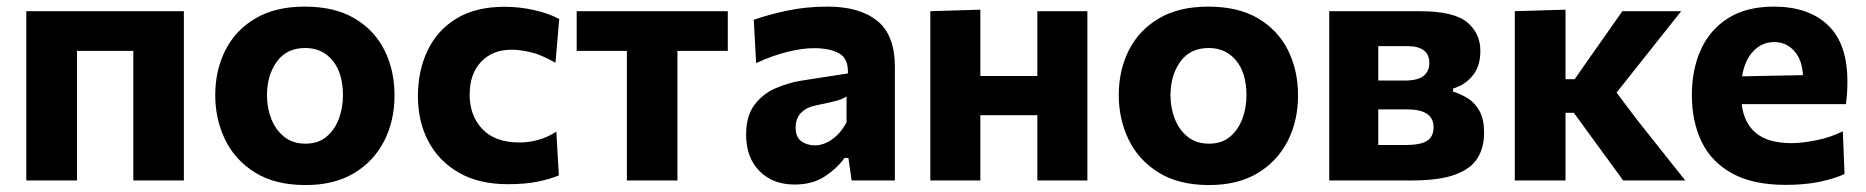

<svg xmlns="http://www.w3.org/2000/svg" viewBox="-20 -532 5500 566"><path d="M57.5 0V-499H522V0H373V-382H207V0Z M881 13.5Q790.5 13.5 731.2 -23.8Q672 -61 643.2 -121.2Q614.5 -181.5 614.5 -251Q614.5 -325.5 644.8 -384.8Q675 -444 733.8 -478.2Q792.5 -512.5 878 -512.5Q966.5 -512.5 1025.2 -477.8Q1084 -443 1113.5 -383.8Q1143 -324.5 1143 -251Q1143 -175.5 1112.2 -115.8Q1081.5 -56 1023.2 -21.2Q965 13.5 881 13.5ZM880.5 -108.5Q918 -108.5 942.2 -128.8Q966.5 -149 978.8 -181.5Q991 -214 991 -251Q991 -316.5 960.5 -353.5Q930 -390.5 880 -390.5Q825 -390.5 796 -350.2Q767 -310 767 -251Q767 -214 779.8 -181.5Q792.5 -149 817.8 -128.8Q843 -108.5 880.5 -108.5Z M1477 11Q1392 11 1333 -22.8Q1274 -56.5 1243 -115Q1212 -173.5 1212 -248.5Q1212 -324 1240.8 -383.8Q1269.5 -443.5 1326.2 -477.8Q1383 -512 1467.5 -512Q1512 -512 1555 -502.2Q1598 -492.5 1628.5 -476L1617.5 -347Q1574.5 -371.5 1542.8 -378.5Q1511 -385.5 1488.5 -385.5Q1432 -385.5 1398.2 -349.8Q1364.5 -314 1364.5 -253Q1364.5 -191 1402 -151.5Q1439.5 -112 1511.5 -112Q1539.5 -112 1567.2 -119.8Q1595 -127.5 1620 -144L1627.5 -15Q1601.5 -4 1564.8 3.5Q1528 11 1477 11Z M1828 0V-382H1680V-499H2125.5V-382H1977V0Z M2322.5 12Q2258 12 2218.8 -27.8Q2179.5 -67.5 2179.5 -134.5Q2179.5 -191 2204.8 -223.8Q2230 -256.5 2267.2 -272.2Q2304.5 -288 2340.5 -294L2479.5 -315.5Q2481.5 -359 2454 -374.5Q2426.5 -390 2379.5 -390Q2345 -390 2300.8 -379Q2256.5 -368 2209 -346L2202 -473.5Q2239 -487 2296.5 -499.8Q2354 -512.5 2420 -512.5Q2513.5 -512.5 2565.8 -470.8Q2618 -429 2618 -335V0H2490.5L2481 -66.5H2469.5Q2449.5 -37.5 2412.8 -12.8Q2376 12 2322.5 12ZM2382 -103.5Q2408.5 -103.5 2433.8 -121.8Q2459 -140 2475.5 -171.5V-248Q2466.5 -241 2449 -235.8Q2431.5 -230.5 2384 -221Q2357 -215.5 2341.2 -199.2Q2325.5 -183 2325.5 -156Q2325.5 -127 2342.8 -115.2Q2360 -103.5 2382 -103.5Z M2722.5 0V-499L2870 -503.5V-308H3038V-499H3185.5V0H3038V-192.5H2870V0Z M3544.5 13.5Q3454 13.5 3394.8 -23.8Q3335.5 -61 3306.8 -121.2Q3278 -181.5 3278 -251Q3278 -325.5 3308.2 -384.8Q3338.5 -444 3397.2 -478.2Q3456 -512.5 3541.5 -512.5Q3630 -512.5 3688.8 -477.8Q3747.5 -443 3777 -383.8Q3806.5 -324.5 3806.5 -251Q3806.5 -175.5 3775.8 -115.8Q3745 -56 3686.8 -21.2Q3628.5 13.5 3544.5 13.5ZM3544 -108.5Q3581.5 -108.5 3605.8 -128.8Q3630 -149 3642.2 -181.5Q3654.5 -214 3654.5 -251Q3654.5 -316.5 3624 -353.5Q3593.5 -390.5 3543.5 -390.5Q3488.5 -390.5 3459.5 -350.2Q3430.5 -310 3430.5 -251Q3430.5 -214 3443.2 -181.5Q3456 -149 3481.2 -128.8Q3506.5 -108.5 3544 -108.5Z M3898.5 0V-499H4164.5Q4265.5 -499 4304.8 -466.5Q4344 -434 4344 -382Q4344 -335.5 4320.2 -307.8Q4296.5 -280 4263.5 -271V-262Q4286.5 -255 4307.5 -241.8Q4328.5 -228.5 4341.8 -204.2Q4355 -180 4355 -140.5Q4355 -98 4336 -66.5Q4317 -35 4270.2 -17.5Q4223.5 0 4140.5 0ZM4128.5 -396H4043V-294.5H4120.5Q4159 -294.5 4176.2 -308Q4193.5 -321.5 4193.5 -346.5Q4193.5 -396 4128.5 -396ZM4043 -104.5H4123Q4167.5 -104.5 4186.8 -116.8Q4206 -129 4206 -157Q4206 -209.5 4128.5 -209.5H4043Z M4445.5 0V-499L4595 -503.5V-298.5H4622L4671.5 -369.5Q4694 -401.5 4717 -434Q4740 -466.5 4762.5 -499H4936Q4900 -453.5 4864.5 -409Q4829 -364.5 4793.5 -319.5L4745.5 -259L4803.5 -182Q4839.5 -136.5 4875.8 -90.8Q4912 -45 4948 0H4765Q4742.5 -31 4720.2 -61.5Q4698 -92 4676 -122L4619.5 -199.5H4595V0Z M5244 13Q5147.5 13 5086.2 -20.8Q5025 -54.5 4996.2 -114.2Q4967.5 -174 4967.5 -251Q4967.5 -328 4994.5 -386.8Q5021.5 -445.5 5075.2 -479Q5129 -512.5 5209 -512.5Q5311 -512.5 5368.5 -458Q5426 -403.5 5426 -291.5Q5426 -254 5421.5 -225H5114.5Q5120.5 -170 5156.2 -140Q5192 -110 5262 -110Q5291.5 -110 5334.2 -118.5Q5377 -127 5412.5 -145L5417.5 -19Q5388.5 -5.5 5344.5 3.8Q5300.5 13 5244 13ZM5210.5 -408Q5174 -408 5148.5 -381Q5123 -354 5115.5 -307L5295 -310.5Q5292.5 -356 5269 -382Q5245.5 -408 5210.5 -408Z"/></svg>

Font: Commissioner
Style: Bold
Weight: 700
Designer: Kostas Bartsokas
Foundry: Kostas Bartsokas
Version: Version 1.000; ttfautohint (v1.8.3)